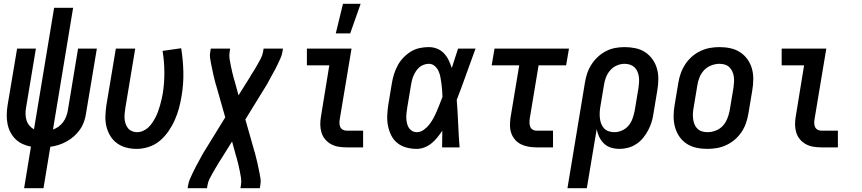

<svg xmlns="http://www.w3.org/2000/svg" viewBox="-20 -776 4540 1011"><path d="M107 215 143 -4Q120 -8 98.5 -18Q77 -28 61 -44Q45 -60 34.5 -80.5Q24 -101 19.5 -124.5Q15 -148 15.5 -172.5Q16 -197 20 -222L70 -520H169L117 -208Q114 -191 114.5 -174Q115 -157 120 -141.5Q125 -126 135.5 -114Q146 -102 159 -95L265 -735H365L259 -94Q274 -99 288 -109Q302 -119 312 -132.5Q322 -146 328 -161.5Q334 -177 337 -193L391 -520H490L433 -179Q430 -157 422.5 -135.5Q415 -114 401.5 -94.5Q388 -75 370 -59Q352 -43 331.5 -31.5Q311 -20 289 -13Q267 -6 245 -3L209 215Z M700 8Q671 8 644.5 1Q618 -6 596.5 -21.5Q575 -37 561 -60Q547 -83 540.5 -109.5Q534 -136 535 -164.5Q536 -193 540 -221L590 -520H692L640 -207Q638 -193 636.5 -179Q635 -165 636 -151Q637 -137 641.5 -124Q646 -111 654 -101Q662 -91 674.5 -85.5Q687 -80 701 -80Q717 -80 732.5 -86.5Q748 -93 760.5 -104.5Q773 -116 782.5 -130.5Q792 -145 799.5 -159.5Q807 -174 812.5 -189.5Q818 -205 822.5 -220.5Q827 -236 830.5 -252Q834 -268 837 -283Q846 -340 845.5 -397Q845 -454 836 -508L934 -522Q944 -461 945.5 -397.5Q947 -334 936 -270Q931 -238 922.5 -206.5Q914 -175 900.5 -144.5Q887 -114 867.5 -85.5Q848 -57 822 -35Q796 -13 763.5 -2.5Q731 8 700 8Z M968 215 971 197Q974 180 981 164.5Q988 149 995.5 133Q1003 117 1011 102Q1019 87 1027.5 71.5Q1036 56 1044 41Q1052 26 1062 11L1166 -158L1118 -327V-328L1117 -329Q1113 -343 1109.5 -357Q1106 -371 1103 -385Q1100 -399 1097 -413.5Q1094 -428 1091 -442.5Q1088 -457 1086 -471.5Q1084 -486 1087 -502L1090 -520H1192L1189 -502Q1186 -483 1189 -465Q1192 -447 1195.5 -429.5Q1199 -412 1203 -395Q1207 -378 1212 -360Q1213 -358 1213.5 -355.5Q1214 -353 1215 -351L1236 -274L1291 -362Q1293 -366 1296 -370Q1299 -374 1301 -379Q1311 -394 1320 -409Q1329 -424 1337.5 -439Q1346 -454 1354 -469.5Q1362 -485 1365 -502L1368 -520H1470L1467 -502Q1464 -485 1457 -469.5Q1450 -454 1442.5 -438Q1435 -422 1427 -407Q1419 -392 1410 -376.5Q1401 -361 1393.5 -346Q1386 -331 1376 -316L1272 -147L1320 22V23L1321 24Q1324 38 1328 52Q1332 66 1335 80Q1338 94 1341 108.5Q1344 123 1347 137.5Q1350 152 1352 166.5Q1354 181 1351 197L1348 215H1246L1249 197Q1252 178 1249 160Q1246 142 1242.5 124.5Q1239 107 1235 90Q1231 73 1226 55Q1225 53 1224.5 50.5Q1224 48 1223 46L1202 -31L1147 57Q1145 61 1142 65Q1139 69 1136 74Q1127 89 1118 104Q1109 119 1100.5 134Q1092 149 1084 164.5Q1076 180 1073 197L1070 215Z M1805 0Q1783 0 1762 -3.5Q1741 -7 1723 -17Q1705 -27 1692 -42.5Q1679 -58 1673 -77.5Q1667 -97 1666.5 -118.5Q1666 -140 1670 -162L1714 -432H1596V-520H1831L1769 -148Q1767 -137 1767.5 -126Q1768 -115 1772 -106.5Q1776 -98 1785 -93Q1794 -88 1805 -88H1892V0ZM1748 -600 1786 -756H1879L1824 -600Z M2175 8Q2147 8 2120.5 1Q2094 -6 2073.5 -22Q2053 -38 2041 -61.5Q2029 -85 2023.5 -111.5Q2018 -138 2019 -165.5Q2020 -193 2024 -221L2044 -341Q2048 -365 2055.5 -388Q2063 -411 2075 -433Q2087 -455 2105 -473.5Q2123 -492 2144.5 -505Q2166 -518 2190 -523Q2214 -528 2238 -528Q2261 -528 2282 -519.5Q2303 -511 2318 -495Q2333 -479 2342.5 -459Q2352 -439 2359 -418Q2367 -444 2375.5 -469.5Q2384 -495 2392 -520H2484Q2459 -453 2435 -385Q2411 -317 2385 -250Q2390 -188 2392.5 -125.5Q2395 -63 2400 0H2308Q2308 -22 2308.5 -44Q2309 -66 2309 -88Q2297 -70 2283.5 -53Q2270 -36 2253 -22Q2236 -8 2215.5 0Q2195 8 2175 8ZM2175 -80Q2194 -80 2211.5 -92.5Q2229 -105 2241.5 -121.5Q2254 -138 2263.5 -156Q2273 -174 2280.5 -192Q2288 -210 2295.5 -228.5Q2303 -247 2310 -266Q2309 -284 2308 -301.5Q2307 -319 2304.5 -336Q2302 -353 2299 -370Q2296 -387 2289 -402Q2282 -417 2269 -428.5Q2256 -440 2238 -440Q2226 -440 2212.5 -435.5Q2199 -431 2188.5 -422Q2178 -413 2170.5 -401.5Q2163 -390 2157.5 -377.5Q2152 -365 2149 -352.5Q2146 -340 2144 -327L2124 -207Q2122 -194 2120.5 -180Q2119 -166 2119.5 -153Q2120 -140 2123 -127Q2126 -114 2132.5 -103.5Q2139 -93 2150 -86.5Q2161 -80 2175 -80Z M2805 0Q2784 0 2763.5 -3.5Q2743 -7 2725 -15.5Q2707 -24 2693.5 -39Q2680 -54 2673 -72.5Q2666 -91 2665.5 -112Q2665 -133 2668 -155L2714 -432H2569L2584 -520H2976L2961 -432H2816L2770 -155Q2768 -143 2768 -131.5Q2768 -120 2771.5 -110Q2775 -100 2784 -94Q2793 -88 2805 -88H2892V0Z M2968 215 3060 -341Q3064 -366 3072 -390Q3080 -414 3094.5 -436.5Q3109 -459 3128.5 -477Q3148 -495 3171.5 -507Q3195 -519 3219.5 -523.5Q3244 -528 3269 -528Q3298 -528 3326.5 -522Q3355 -516 3377.5 -501Q3400 -486 3416 -463.5Q3432 -441 3439.5 -414Q3447 -387 3446.5 -357.5Q3446 -328 3441 -299L3421 -179Q3418 -156 3411 -133.5Q3404 -111 3393 -90Q3382 -69 3366.5 -50Q3351 -31 3330.5 -17.5Q3310 -4 3287 2Q3264 8 3242 8Q3219 8 3197.5 1.5Q3176 -5 3160.5 -20Q3145 -35 3135.5 -54.5Q3126 -74 3122 -96L3070 215ZM3215 -80Q3235 -80 3255.5 -89Q3276 -98 3290 -115Q3304 -132 3311 -152.5Q3318 -173 3322 -193L3342 -313Q3344 -328 3345 -343Q3346 -358 3344 -372Q3342 -386 3336.5 -399Q3331 -412 3321 -421.5Q3311 -431 3297.5 -435.5Q3284 -440 3269 -440Q3248 -440 3227.5 -431Q3207 -422 3192.5 -405Q3178 -388 3170.5 -368Q3163 -348 3160 -327L3142 -219Q3139 -203 3138 -187Q3137 -171 3138.5 -156Q3140 -141 3145 -126.5Q3150 -112 3160 -101Q3170 -90 3184.5 -85Q3199 -80 3215 -80Z M3705 8Q3675 8 3647 2Q3619 -4 3596 -19Q3573 -34 3557.5 -56.5Q3542 -79 3534.5 -106Q3527 -133 3527 -162.5Q3527 -192 3532 -221L3552 -341Q3556 -366 3565 -391Q3574 -416 3588.5 -438Q3603 -460 3623.5 -478Q3644 -496 3668.5 -507.5Q3693 -519 3718 -523.5Q3743 -528 3768 -528Q3798 -528 3826 -522Q3854 -516 3877 -501Q3900 -486 3916 -463.5Q3932 -441 3939.5 -414Q3947 -387 3946.5 -357.5Q3946 -328 3941 -299L3921 -179Q3917 -154 3908.5 -129Q3900 -104 3885.5 -82Q3871 -60 3850.5 -42Q3830 -24 3805.5 -12.5Q3781 -1 3755.5 3.5Q3730 8 3705 8ZM3706 -80Q3727 -80 3749 -88.5Q3771 -97 3786 -113.5Q3801 -130 3809.5 -151Q3818 -172 3822 -193L3842 -313Q3844 -328 3845 -343Q3846 -358 3844 -372.5Q3842 -387 3836 -400Q3830 -413 3820 -422.5Q3810 -432 3796.5 -436Q3783 -440 3768 -440Q3747 -440 3725 -431.5Q3703 -423 3687.5 -406.5Q3672 -390 3663.5 -369Q3655 -348 3652 -327L3632 -207Q3629 -192 3628.5 -177Q3628 -162 3630 -147.5Q3632 -133 3637.5 -120Q3643 -107 3653 -97.5Q3663 -88 3677 -84Q3691 -80 3706 -80Z M4305 0Q4283 0 4262 -3.5Q4241 -7 4223 -17Q4205 -27 4192 -42.5Q4179 -58 4173 -77.5Q4167 -97 4166.5 -118.5Q4166 -140 4170 -162L4214 -432H4096V-520H4331L4269 -148Q4267 -137 4267.5 -126Q4268 -115 4272 -106.5Q4276 -98 4285 -93Q4294 -88 4305 -88H4392V0Z"/></svg>

Font: Iosevka Curly Semibold
Style: Italic
Weight: 600
Italic angle: -9°
Monospace: yes
Designer: Belleve Invis
Foundry: Belleve Invis
Version: Version 22.1.2; ttfautohint (v1.8.4)